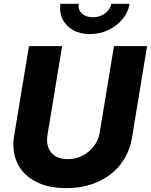

<svg xmlns="http://www.w3.org/2000/svg" viewBox="-20 -967 784 997"><path d="M323.7 9.8Q229.5 9.8 164.1 -24.7Q98.6 -59.1 69.6 -120.8Q40.5 -182.6 53.7 -263.7L130.4 -727.5H302.7L226.6 -266.6Q220.2 -228.5 231.2 -200Q242.2 -171.4 267.8 -156Q293.5 -140.6 331.1 -140.6Q373.5 -140.6 408.9 -158.9Q444.3 -177.2 467.8 -208.3Q491.2 -239.3 497.6 -277.8L571.8 -727.5H743.7L665.5 -252.4Q651.9 -171.4 605 -112.3Q558.1 -53.2 485.8 -21.7Q413.6 9.8 323.7 9.8ZM447.3 -790Q396 -790 359.1 -811Q322.3 -832 304.7 -867.7Q287.1 -903.3 293.9 -947.3H388.7Q383.8 -917.5 404.8 -897.5Q425.8 -877.4 461.9 -877.4Q485.8 -877.4 506.3 -886.5Q526.9 -895.5 540.5 -911.4Q554.2 -927.2 557.6 -947.3H652.8Q646 -903.3 616.2 -867.7Q586.4 -832 542.5 -811Q498.5 -790 447.3 -790Z"/></svg>

Font: Inter 17pt ExtraBold
Style: Italic
Weight: 800
Italic angle: -9.3988°
Version: Version 4.001;git-66647c0bb